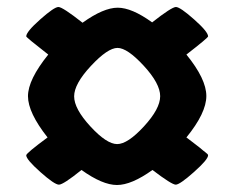

<svg xmlns="http://www.w3.org/2000/svg" viewBox="-20 -574 670 549"><path d="M513 -418Q570 -348 570 -299.5Q570 -251 513 -181Q520 -176 527.5 -170Q535 -164 540.5 -160Q546 -156 551.5 -151.5Q557 -147 561 -143.5Q565 -140 568 -138Q575 -133 575 -130Q575 -118 534.5 -82Q494 -46 482.5 -46Q471 -46 416 -88Q356 -45 314.5 -45Q273 -45 213 -88Q161 -46 148.5 -46Q136 -46 95.5 -82Q55 -118 55 -130Q55 -136 116 -181Q60 -252 60 -299Q60 -346 118 -418Q55 -467 55 -470Q55 -483 95 -518.5Q135 -554 147 -554Q159 -554 216 -509Q276 -552 316.5 -552Q357 -552 415 -510Q471 -554 483 -554Q495 -554 535 -518.5Q575 -483 575 -470Q575 -466 513 -418ZM315 -162Q345 -162 391.5 -212.5Q438 -263 438 -299Q438 -335 391 -386Q344 -437 316 -437Q288 -437 240 -385.5Q192 -334 192 -298.5Q192 -263 238.5 -212.5Q285 -162 315 -162Z"/></svg>

Font: Germania One
Style: Regular
Weight: 400
Designer: John Vargas Beltran
Foundry: John Vargas Beltran
Version: Version 1.001